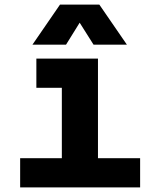

<svg xmlns="http://www.w3.org/2000/svg" viewBox="-20 -809 690 829"><path d="M247 0V-556H403V0ZM67 0V-126H585V0ZM137 -430V-556H325V-430ZM120 -616 239 -789H409L528 -616H384L324 -711L265 -616Z"/></svg>

Font: Azeret Mono Thin
Style: Bold
Weight: 700
Version: Version 1.002